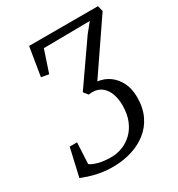

<svg xmlns="http://www.w3.org/2000/svg" viewBox="-177 -859 909 980"><g transform="rotate(-30 277.0 -368.5)"><path d="M204.5 6Q163 6 127.8 -0.5Q92.5 -7 66.5 -15.8Q40.5 -24.5 25.5 -30.5L63 -194.5H106.5L100 -70Q114.5 -58.5 145.8 -50Q177 -41.5 222 -41.5Q255 -41.5 286.8 -53.8Q318.5 -66 344.8 -91Q371 -116 386.5 -154Q402 -192 402 -244Q402 -280.5 391 -310.8Q380 -341 357.8 -359.2Q335.5 -377.5 301.5 -377.5Q298.5 -377.5 292.5 -377Q286.5 -376.5 280 -375.5L259.5 -401L428.5 -644L472.5 -698.5L200 -695.5L157 -566.5L113 -574.5L140.5 -743H546.5L554.5 -709.5L351.5 -412Q389.5 -407.5 420 -386Q450.5 -364.5 469 -328Q487.5 -291.5 487.5 -240.5Q487.5 -178.5 465 -132Q442.5 -85.5 403 -55Q363.5 -24.5 312.5 -9.2Q261.5 6 204.5 6Z"/></g></svg>

Font: Merriweather 24pt SemiCondensed Light
Style: Italic
Weight: 300
Width: 4
Italic angle: -7.8°
Designer: Eben Sorkin
Foundry: Eben Sorkin
Version: Version 2.101